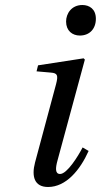

<svg xmlns="http://www.w3.org/2000/svg" viewBox="-20 -735 403 767"><path d="M244 -649C244 -612 269 -593 299 -593C338 -593 363 -620 363 -660C363 -699 337 -715 309 -715C266 -715 244 -681 244 -649ZM120 -86C105 -29 118 12 172 12C244 12 300 -56 334 -132L310 -146C292 -111 248 -40 220 -40C200 -40 201 -63 210 -95L319 -497L314 -502L132 -474L126 -450L183 -445C210 -443 213 -434 204 -399Z"/></svg>

Font: Heuristica
Style: Italic
Weight: 400
Italic angle: -13°
Version: Version 1.0.1